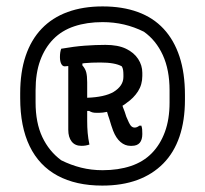

<svg xmlns="http://www.w3.org/2000/svg" viewBox="-20 -780 640 599"><path d="M300 -760Q362 -760 410 -742.5Q458 -725 490.5 -690Q523 -655 540 -603.5Q557 -552 557 -484V-469Q557 -404 540 -354Q523 -304 489.5 -270Q456 -236 408.5 -218.5Q361 -201 299 -201Q217 -201 159.5 -232Q102 -263 72.5 -324Q43 -385 43 -474V-489Q43 -555 60 -605.5Q77 -656 110 -690.5Q143 -725 191 -742.5Q239 -760 300 -760ZM300 -711Q251 -711 212 -698Q173 -685 146.5 -658Q120 -631 105.5 -591.5Q91 -552 91 -498V-461Q91 -397 112 -352.5Q133 -308 171 -280Q201 -265 233 -257Q265 -249 300 -249Q349 -249 388 -262Q427 -275 453.5 -302Q480 -329 494.5 -368.5Q509 -408 509 -460V-498Q509 -562 488 -608Q467 -654 429 -681Q399 -696 367 -703.5Q335 -711 300 -711ZM309 -640Q348 -640 373 -628Q398 -616 411 -596Q424 -576 424 -553V-543Q424 -516 410.5 -495Q397 -474 375 -459Q369 -454 362 -450Q363 -449 363 -447Q370 -430 374 -416Q383 -394 388 -388Q393 -382 400 -382Q404 -382 407.5 -383.5Q411 -385 415 -388H421Q423 -382 423.5 -376.5Q424 -371 424 -362Q424 -344 416 -334.5Q408 -325 391 -325H387Q370 -325 356 -337Q342 -349 333 -372Q327 -388 321 -409Q317 -420 314 -431Q300 -428 288 -428H282Q273 -428 268 -429.5Q263 -431 258 -434H252V-403Q252 -383 253.5 -365.5Q255 -348 259 -329Q253 -327 247 -326Q241 -325 234 -325Q214 -325 203.5 -338.5Q193 -352 193 -375V-574Q187 -573 182 -573Q175 -573 171 -581Q167 -589 167 -602Q167 -610 168 -616.5Q169 -623 171 -628Q211 -635 244.5 -637.5Q278 -640 309 -640ZM237 -582V-576Q246 -566 249 -554.5Q252 -543 252 -523V-475Q306 -477 334 -493Q365 -512 365 -540V-547Q365 -555 364 -561.5Q363 -568 360 -573Q339 -585 293 -585Q265 -585 244 -583Q240 -582 237 -582Z"/></svg>

Font: Code D Ace
Style: Regular
Weight: 400
Version: Version 1.085; ttfautohint (v1.8.4.7-5d5b);Nerd Fonts 3.0.2